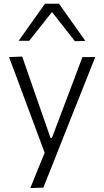

<svg xmlns="http://www.w3.org/2000/svg" viewBox="-20 -796 549 1011"><path d="M139.5 194.5Q159 146 179 96.8Q199 47.5 219 -0.5V18.5Q200 -33 180.5 -85.2Q161 -137.5 142.5 -187L109 -277Q89.5 -330.5 68.5 -386.5Q47.5 -442.5 27.5 -495.5L97 -498Q120 -431 142.5 -367Q165 -303 188 -236L246 -70H253.5L316.5 -237Q341.5 -302 365.5 -366.2Q389.5 -430.5 414 -495.5H481.5Q465.5 -455.5 450.8 -418.2Q436 -381 418.2 -336Q400.5 -291 375.5 -229L320 -89.5Q282.5 5.5 256.2 71.8Q230 138 208 192ZM374.5 -579Q341.5 -621 309.5 -662Q277.5 -703 244 -745H263.5Q230.5 -703 198.5 -662.8Q166.5 -622.5 133.5 -581H78Q112.5 -630 147.5 -679Q182.5 -728 217 -776.5H290.5Q325 -728 359.8 -678.8Q394.5 -629.5 429.5 -580.5Z"/></svg>

Font: Commissioner Thin Light
Style: Regular
Weight: 300
Version: Version 1.000